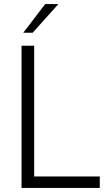

<svg xmlns="http://www.w3.org/2000/svg" viewBox="-20 -921 528 941"><path d="M85.5 -697H147.5V-56H469V0H85.5ZM201.5 -901H266L140 -760.5H94Z"/></svg>

Font: HK Grotesk Light
Style: Regular
Weight: 300
Designer: Alfredo Marco Pradil
Foundry: Hanken Design Co.
Version: Version 3.001